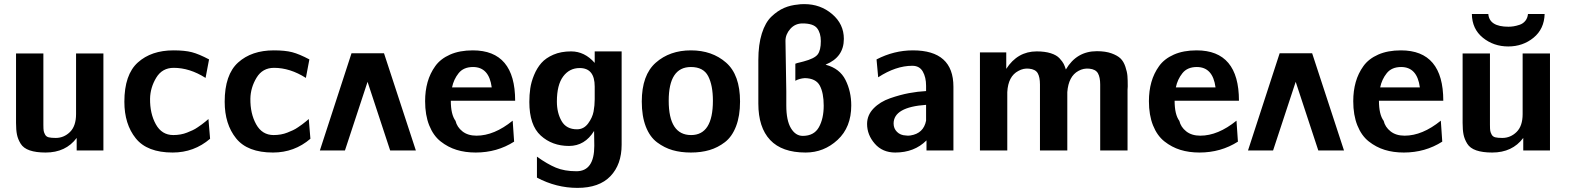

<svg xmlns="http://www.w3.org/2000/svg" viewBox="-20 -732 7646 934"><path d="M58 -134V-472H191V-125Q191 -104 192.5 -95.5Q194 -87 199.5 -77Q205 -67 217 -64Q229 -61 251 -61Q291 -61 320.5 -90Q350 -119 350 -177V-472H483V0H353V-61Q300 10 202 10Q155 10 124.5 -0.5Q94 -11 80.5 -33Q67 -55 62.5 -77.5Q58 -100 58 -134Z M585 -237Q585 -369 650.5 -428Q716 -487 824 -487Q879 -487 913.5 -478Q948 -469 997 -443L980 -353Q903 -402 825 -402Q769 -402 740 -354Q711 -306 710 -252Q709 -180 738 -127.5Q767 -75 823 -75Q841 -75 858 -78Q875 -81 890 -87Q905 -93 917 -98.5Q929 -104 942 -113Q955 -122 962 -127Q969 -132 980.5 -141.5Q992 -151 994 -153L1002 -57Q924 10 820 10Q696 10 640.5 -59Q585 -128 585 -237Z M1073 -237Q1073 -369 1138.5 -428Q1204 -487 1312 -487Q1367 -487 1401.5 -478Q1436 -469 1485 -443L1468 -353Q1391 -402 1313 -402Q1257 -402 1228 -354Q1199 -306 1198 -252Q1197 -180 1226 -127.5Q1255 -75 1311 -75Q1329 -75 1346 -78Q1363 -81 1378 -87Q1393 -93 1405 -98.5Q1417 -104 1430 -113Q1443 -122 1450 -127Q1457 -132 1468.5 -141.5Q1480 -151 1482 -153L1490 -57Q1412 10 1308 10Q1184 10 1128.5 -59Q1073 -128 1073 -237Z M2003 0H1878L1768 -334L1658 0H1536L1690 -473H1848Z M2048 -240Q2048 -290 2060 -332.5Q2072 -375 2097.5 -410.5Q2123 -446 2169.5 -466.5Q2216 -487 2280 -487Q2486 -487 2486 -242H2173Q2173 -175 2196 -144Q2203 -114 2229.5 -93Q2256 -72 2298 -72Q2384 -72 2474 -145L2481 -43Q2398 10 2294 10Q2243 10 2201 -3Q2159 -16 2123.5 -44Q2088 -72 2068 -122Q2048 -172 2048 -240ZM2179 -307H2372Q2359 -406 2281 -406Q2235 -406 2211 -376Q2187 -346 2179 -307Z M2555 -236Q2555 -270 2559.5 -301.5Q2564 -333 2578 -367Q2592 -401 2613.5 -425.5Q2635 -450 2672 -466Q2709 -482 2758 -482Q2824 -482 2873 -426V-482H3004V-28Q3004 68 2949.5 125Q2895 182 2789 182Q2686 182 2592 132V30Q2642 66 2684 83.5Q2726 101 2784 101Q2871 101 2871 -23Q2871 -36 2870.5 -59.5Q2870 -83 2870 -95Q2825 -22 2748 -22Q2666 -22 2610.5 -72.5Q2555 -123 2555 -236ZM2689 -238Q2689 -183 2712 -143Q2735 -103 2787 -103Q2820 -103 2841 -131.5Q2862 -160 2867.5 -189.5Q2873 -219 2873 -249V-311Q2873 -401 2800 -401Q2750 -401 2719.5 -360Q2689 -319 2689 -238Z M3102 -238Q3102 -367 3170 -427Q3238 -487 3341 -487Q3444 -487 3512 -427.5Q3580 -368 3580 -238Q3580 -168 3560.5 -117.5Q3541 -67 3506.5 -40.5Q3472 -14 3431.5 -2Q3391 10 3341 10Q3292 10 3252 -1.5Q3212 -13 3176.5 -39.5Q3141 -66 3121.5 -116.5Q3102 -167 3102 -238ZM3233 -242Q3233 -75 3342 -75Q3448 -75 3448 -242Q3448 -317 3425 -361.5Q3402 -406 3341 -406Q3233 -406 3233 -242Z M3669 -228V-440Q3669 -515 3686 -569Q3703 -623 3733 -651.5Q3763 -680 3794.5 -693.5Q3826 -707 3863 -710H3862Q3872 -712 3893 -712Q3971 -712 4028 -663.5Q4085 -615 4085 -543Q4085 -454 3997 -418V-417Q4065 -399 4093 -343Q4121 -287 4121 -219Q4121 -113 4054.5 -51.5Q3988 10 3899 10Q3784 10 3726.5 -51Q3669 -112 3669 -228ZM3849 -339V-422Q3853 -424 3859 -425.5Q3865 -427 3873.5 -429Q3882 -431 3889 -433Q3942 -447 3957.5 -467Q3973 -487 3973 -532Q3973 -571 3955 -594.5Q3937 -618 3884 -618Q3848 -618 3824.5 -591.5Q3801 -565 3801 -533L3805 -287V-257V-219Q3805 -146 3827.5 -108.5Q3850 -71 3885 -71Q3940 -71 3963.5 -113Q3987 -155 3987 -218Q3987 -280 3968 -315.5Q3949 -351 3895 -352Q3868 -350 3849 -339Z M4198 -129Q4198 -172 4229.5 -204.5Q4261 -237 4310 -254Q4359 -271 4402 -279Q4445 -287 4485 -289V-315Q4485 -356 4469 -384Q4453 -412 4418 -412Q4338 -412 4252 -356L4244 -443Q4329 -487 4421 -487Q4618 -487 4618 -310V0H4487V-49Q4428 10 4335 10Q4273 10 4235.5 -33Q4198 -76 4198 -129ZM4327 -131Q4327 -107 4343.5 -90.5Q4360 -74 4386 -73Q4397 -71 4409 -73Q4473 -83 4485 -145V-222Q4327 -211 4327 -131Z M4747 0V-477H4875V-397Q4930 -482 5023 -482Q5063 -482 5091.5 -473Q5120 -464 5134.5 -448Q5149 -432 5154.5 -421Q5160 -410 5165 -394Q5217 -483 5316 -483Q5358 -483 5387 -472.5Q5416 -462 5431 -447.5Q5446 -433 5454.5 -407.5Q5463 -382 5464.5 -362.5Q5466 -343 5466 -312Q5466 -309 5465.5 -303.5Q5465 -298 5465 -296V0H5332V-321Q5332 -356 5321 -375.5Q5310 -395 5279 -398Q5251 -401 5226 -387Q5178 -361 5172 -284V0H5039V-321Q5039 -357 5028 -376Q5017 -395 4986 -398Q4959 -401 4934 -387Q4884 -361 4880 -284V-283V0Z M5569 -240Q5569 -290 5581 -332.5Q5593 -375 5618.5 -410.5Q5644 -446 5690.5 -466.5Q5737 -487 5801 -487Q6007 -487 6007 -242H5694Q5694 -175 5717 -144Q5724 -114 5750.5 -93Q5777 -72 5819 -72Q5905 -72 5995 -145L6002 -43Q5919 10 5815 10Q5764 10 5722 -3Q5680 -16 5644.5 -44Q5609 -72 5589 -122Q5569 -172 5569 -240ZM5700 -307H5893Q5880 -406 5802 -406Q5756 -406 5732 -376Q5708 -346 5700 -307Z M6518 0H6393L6283 -334L6173 0H6051L6205 -473H6363Z M6563 -240Q6563 -290 6575 -332.5Q6587 -375 6612.5 -410.5Q6638 -446 6684.5 -466.5Q6731 -487 6795 -487Q7001 -487 7001 -242H6688Q6688 -175 6711 -144Q6718 -114 6744.5 -93Q6771 -72 6813 -72Q6899 -72 6989 -145L6996 -43Q6913 10 6809 10Q6758 10 6716 -3Q6674 -16 6638.5 -44Q6603 -72 6583 -122Q6563 -172 6563 -240ZM6694 -307H6887Q6874 -406 6796 -406Q6750 -406 6726 -376Q6702 -346 6694 -307Z M7140 -664H7220Q7225 -602 7318 -602Q7330 -602 7343 -604Q7356 -606 7372.5 -611.5Q7389 -617 7400 -630.5Q7411 -644 7413 -664H7494Q7492 -591 7440 -548.5Q7388 -506 7317 -506Q7246 -506 7193.5 -548.5Q7141 -591 7140 -664ZM7095 -134V-472H7228V-125Q7228 -104 7229.5 -95.5Q7231 -87 7236.5 -77Q7242 -67 7254 -64Q7266 -61 7288 -61Q7328 -61 7357.5 -90Q7387 -119 7387 -177V-472H7520V0H7390V-61Q7337 10 7239 10Q7192 10 7161.5 -0.5Q7131 -11 7117.5 -33Q7104 -55 7099.5 -77.5Q7095 -100 7095 -134Z"/></svg>

Font: Coval
Style: ExtraBold
Weight: 800
Foundry: Context Ltd
Version: Version 001.000